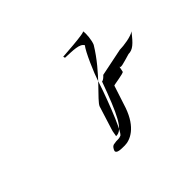

<svg xmlns="http://www.w3.org/2000/svg" viewBox="-104 -623 795 795"><g transform="rotate(-45 293.5 -225.0)"><path d="M313 -436 315 -428C360 -426 400 -427 410 -406C394 -390 352 -290 346 -269C337 -238 265 -37 247 -37C232 -31 227 -36 210 -32C197 -32 190 -20 187 -10C186 4 211 4 233 4C265 4 316 -18 346 -104L378 -202C377 -204 441 -212 443 -218L449 -246C444 -231 466 -240 512 -253C537 -253 555 -269 587 -311C571 -298 522 -291 499 -291L377 -266C369 -257 360 -250 354 -250C303 -110 274 -46 235 -49C237 -54 238 -72 242 -82L274 -184C283 -209 374 -278 437 -382C445 -400 449 -438 445 -454C457 -444 295 -436 313 -436Z"/></g></svg>

Font: Zinc
Style: Obl
Weight: 400
Version: Version 1